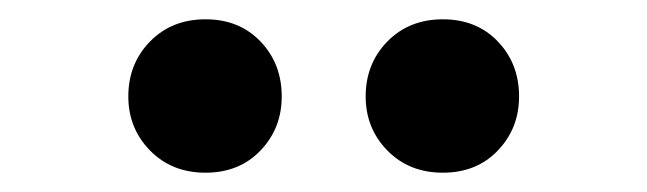

<svg xmlns="http://www.w3.org/2000/svg" viewBox="-20 -829 671 199"><path d="M193 -650Q158 -650 135.5 -673Q113 -696 113 -729Q113 -763 135.5 -786Q158 -809 193 -809Q228 -809 250 -786Q272 -763 272 -729Q272 -696 250 -673Q228 -650 193 -650ZM439 -650Q404 -650 381.5 -673Q359 -696 359 -729Q359 -763 381.5 -786Q404 -809 439 -809Q474 -809 496 -786Q518 -763 518 -729Q518 -696 496 -673Q474 -650 439 -650Z"/></svg>

Font: Noto Sans JP Thin ExtraBold
Style: Regular
Weight: 800
Version: Version 2.004-H2;hotconv 1.0.118;makeotfexe 2.5.65603